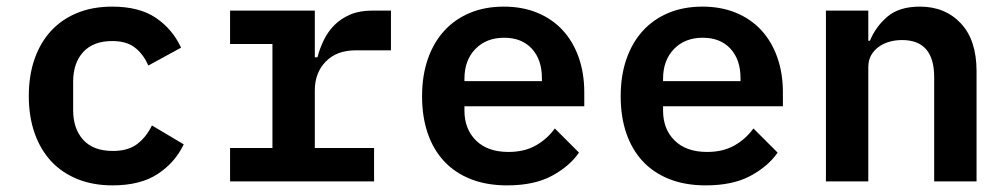

<svg xmlns="http://www.w3.org/2000/svg" viewBox="-20 -548 3040 580"><path d="M320 12Q261 12 214 -7Q167 -26 134.5 -61Q102 -96 84.5 -146Q67 -196 67 -258Q67 -320 84.5 -370Q102 -420 134.5 -455Q167 -490 213.5 -509Q260 -528 319 -528Q401 -528 451 -494Q501 -460 527 -404L428 -350Q414 -383 388.5 -403.5Q363 -424 319 -424Q262 -424 231.5 -391Q201 -358 201 -301V-215Q201 -159 231.5 -125.5Q262 -92 321 -92Q367 -92 394.5 -113Q422 -134 439 -169L535 -112Q509 -57 456.5 -22.5Q404 12 320 12Z M675 -101H803V-415H675V-516H931V-375H939Q946 -402 958.5 -427.5Q971 -453 990.5 -472.5Q1010 -492 1038 -504Q1066 -516 1105 -516H1161V-396H1055Q997 -396 964 -362Q931 -328 931 -275V-101H1110V0H675Z M1512 12Q1450 12 1402 -7Q1354 -26 1321.5 -61Q1289 -96 1272 -145.5Q1255 -195 1255 -257Q1255 -320 1272.5 -370Q1290 -420 1322 -455Q1354 -490 1399.5 -509Q1445 -528 1502 -528Q1558 -528 1603 -509.5Q1648 -491 1679.5 -457Q1711 -423 1728 -375Q1745 -327 1745 -269V-227H1383V-214Q1383 -158 1418 -123.5Q1453 -89 1516 -89Q1564 -89 1598.5 -108.5Q1633 -128 1656 -160L1729 -87Q1701 -46 1647.5 -17Q1594 12 1512 12ZM1503 -434Q1449 -434 1416 -400Q1383 -366 1383 -310V-303H1617V-312Q1617 -368 1586.5 -401Q1556 -434 1503 -434Z M2112 12Q2050 12 2002 -7Q1954 -26 1921.5 -61Q1889 -96 1872 -145.5Q1855 -195 1855 -257Q1855 -320 1872.5 -370Q1890 -420 1922 -455Q1954 -490 1999.5 -509Q2045 -528 2102 -528Q2158 -528 2203 -509.5Q2248 -491 2279.5 -457Q2311 -423 2328 -375Q2345 -327 2345 -269V-227H1983V-214Q1983 -158 2018 -123.5Q2053 -89 2116 -89Q2164 -89 2198.5 -108.5Q2233 -128 2256 -160L2329 -87Q2301 -46 2247.5 -17Q2194 12 2112 12ZM2103 -434Q2049 -434 2016 -400Q1983 -366 1983 -310V-303H2217V-312Q2217 -368 2186.5 -401Q2156 -434 2103 -434Z M2475 0V-516H2603V-425H2608Q2625 -467 2660.5 -497.5Q2696 -528 2759 -528Q2835 -528 2882.5 -477.5Q2930 -427 2930 -333V0H2802V-315Q2802 -427 2705 -427Q2685 -427 2667 -422Q2649 -417 2634.5 -406.5Q2620 -396 2611.5 -381Q2603 -366 2603 -345V0Z"/></svg>

Font: IBM Plex Mono SemiBold
Style: Regular
Weight: 600
Monospace: yes
Designer: Mike Abbink, Paul van der Laan, Pieter van Rosmalen
Foundry: Bold Monday
Version: Version 2.3